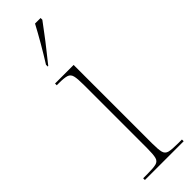

<svg xmlns="http://www.w3.org/2000/svg" viewBox="-261 -773 781 781"><g transform="rotate(-45 129.0 -383.0)"><path d="M28 0V-10H53Q87 -10 102.5 -14Q118 -18 122 -34Q126 -50 126 -85V-450Q126 -485 122 -501Q118 -517 104 -521.5Q90 -526 61 -526H47V-536H154V-85Q154 -50 158 -34Q162 -18 177.5 -14Q193 -10 228 -10H251V0ZM75 -616Q97 -651 120.5 -691.5Q144 -732 162 -766H194V-756Q181 -739 161 -712Q141 -685 118.5 -657Q96 -629 78 -606H75Z"/></g></svg>

Font: Noto Serif Display SemiCondensed Thin
Style: Regular
Weight: 100
Width: 4
Designer: Monotype Design Team
Foundry: Monotype Imaging Inc.
Version: Version 2.009